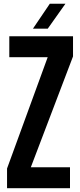

<svg xmlns="http://www.w3.org/2000/svg" viewBox="-20 -991 422 1011"><path d="M17.1 0V-103.7L231.1 -689.7H29V-800H364.5V-694L142.3 -110.3H348.6V0ZM153.4 -840 242.2 -971.2H324.4L231.4 -840Z"/></svg>

Font: Big Shoulders Display SC Thin
Style: Regular
Weight: 100
Designer: Patric King
Foundry: XO Type Co
Version: Version 2.002